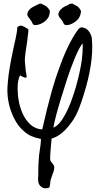

<svg xmlns="http://www.w3.org/2000/svg" viewBox="-20 -1025 547 1054"><path d="M360.4 -1003.4Q361.3 -1003.4 367.4 -1004.4Q373.5 -1005.4 377.2 -1004.9Q380.9 -1004.4 383.8 -1002Q387.2 -999 396.5 -994.9Q405.8 -990.7 409.7 -986.3Q424.8 -970.2 424.8 -960.4Q424.8 -959.5 424.1 -957.3Q423.3 -955.1 423.3 -954.1Q420.4 -930.7 401.9 -913.1Q383.3 -895.5 358.4 -888.7Q356.9 -888.7 353.3 -887.9Q349.6 -887.2 347.7 -887Q345.7 -886.7 342.8 -887Q339.8 -887.2 337.4 -888.2Q335 -889.2 333 -891.1Q329.6 -894.5 325.7 -903.3Q321.8 -912.1 318.4 -915.5Q317.4 -916.5 314.5 -919.9Q311.5 -923.3 310.3 -925Q309.1 -926.8 306.6 -929.9Q304.2 -933.1 303.2 -935.3Q302.2 -937.5 301.3 -940.7Q300.3 -943.8 300.3 -946.8Q302.2 -960.9 312.5 -972.2Q322.8 -983.4 336.9 -990.2Q339.4 -991.7 344.7 -993.7Q350.1 -995.6 354 -997.8Q357.9 -1000 360.4 -1003.4ZM195.3 -1003.9Q198.7 -1005.4 202.1 -1005.4Q207.5 -1005.4 215.8 -1000.2Q224.1 -995.1 227.5 -994.1Q237.3 -990.2 249.5 -973.1Q253.9 -968.3 253.9 -960.4Q253.9 -955.6 251.5 -946.3Q249 -937 248.5 -935.5Q238.8 -915 217.8 -901.6Q196.8 -888.2 173.3 -887.2Q163.1 -885.3 156.2 -900.9Q153.8 -908.2 145 -918.9Q136.2 -929.7 133.8 -934.1Q129.9 -939.5 129.9 -946.3Q129.9 -959.5 143.6 -974.1Q151.4 -982.9 171.4 -992.2Q191.4 -1001.5 195.3 -1003.9ZM94.2 -884.3Q109.4 -882.8 135.3 -864.3Q135.7 -861.8 135.7 -856.9Q135.7 -848.6 133.1 -832Q130.4 -815.4 130.4 -806.6Q116.7 -721.2 116.2 -694.3Q116.2 -684.6 121.1 -636.7Q121.1 -635.3 123.5 -623.8Q126 -612.3 126 -606.4Q126 -601.6 125.5 -599.1Q125 -599.1 123.5 -598.9Q122.1 -598.6 121.6 -598.6Q116.2 -598.6 111.1 -600.6Q106 -602.5 99.6 -606.2Q93.3 -609.9 89.8 -611.3Q76.7 -585.4 76.7 -540Q76.7 -467.8 101.6 -407.7Q118.2 -368.2 146 -342.3Q173.8 -316.4 211.9 -314.5Q238.8 -434.6 264.6 -526.4Q287.1 -604 300.3 -637.7Q350.1 -781.7 406.2 -859.4Q417 -875 429.7 -875Q433.6 -875 437 -873.5Q455.6 -869.6 467.8 -853.3Q480 -836.9 483.9 -816.9Q486.3 -788.6 486.3 -766.1Q486.3 -638.2 425.8 -462.9Q403.8 -398.9 381.8 -366.7Q325.2 -281.7 263.2 -264.2Q262.7 -251.5 259 -215.6Q255.4 -179.7 255.4 -159.7Q255.4 -157.2 255.6 -152.3Q255.9 -147.5 255.9 -145Q257.8 -139.6 267.8 -127.9Q277.8 -116.2 277.8 -107.9V-104.5Q277.8 -89.8 266.8 -63.2Q255.9 -36.6 255.9 -22.5Q256.3 -14.6 251 4.4Q241.2 8.8 231 8.8Q214.4 8.8 203.6 -2Q189 -13.7 189 -42Q189 -48.8 189.9 -60.5Q190.4 -69.3 190.4 -81.5Q190.4 -85 190.4 -92.3Q190.4 -99.6 190.4 -103Q190.4 -120.6 191.4 -128.9L194.3 -171.4Q204.6 -236.3 204.6 -259.3V-262.2Q144.5 -273.9 114.3 -302.2Q78.6 -331.1 55.7 -378.9Q20.5 -450.7 20.5 -532.2Q20.5 -534.7 20.8 -539.3Q21 -543.9 21 -546.4Q22 -563.5 23.7 -581.8Q25.4 -600.1 27.3 -614.7Q29.3 -629.4 32.7 -650.1Q36.1 -670.9 38.3 -682.9Q40.5 -694.8 45.4 -718.3Q50.3 -741.7 52 -750.7Q53.7 -759.8 59.6 -785.9Q65.4 -812 66.9 -818.8Q74.2 -856.4 74.2 -863.8V-868.2Q73.7 -875.5 80.3 -879.9Q86.9 -884.3 94.2 -884.3ZM411.1 -751Q395 -719.7 366.2 -643.6Q354.5 -613.3 314.5 -483.4Q284.2 -385.3 272.9 -324.7Q305.2 -335.4 338.4 -397.5Q358.4 -434.6 375 -481Q399.4 -548.8 416.7 -627.4Q434.1 -706.1 434.1 -767.6Q434.1 -780.8 433.6 -786.6Q423.8 -776.4 411.1 -751Z"/></svg>

Font: Avessa
Style: Medium
Weight: 500
Designer: Arman Khorramak
Foundry: Arman Khorramak
Version: Version 1.000; ttfautohint (v1.8.1)